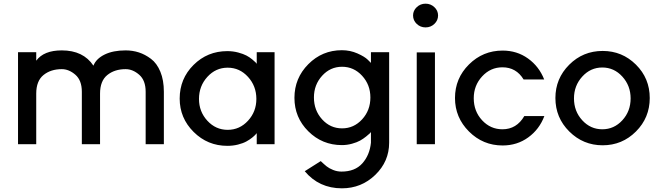

<svg xmlns="http://www.w3.org/2000/svg" viewBox="-20 -784 3597 1044"><path d="M663 -510Q701 -510 735 -499Q769 -488 801 -464Q833 -440 852 -394Q871 -348 871 -285V0H772V-285Q772 -347 737 -377.5Q702 -408 663 -408Q603 -408 563.5 -376Q524 -344 524 -275V0H425V-285Q425 -347 390 -377.5Q355 -408 316 -408Q256 -408 216.5 -376Q177 -344 177 -275V0H78V-500H177V-454Q218 -510 316 -510Q433 -510 488 -427Q503 -465 549 -487.5Q595 -510 663 -510Z M1376 0H1473V-500H1376V-437Q1374 -440 1370 -444.5Q1366 -449 1351.5 -461Q1337 -473 1320 -482Q1303 -491 1275 -498.5Q1247 -506 1216 -506Q1108 -506 1032.5 -431Q957 -356 957 -248Q957 -142 1033 -66.5Q1109 9 1216 9Q1247 9 1274.5 2Q1302 -5 1320 -15Q1338 -25 1351 -35.5Q1364 -46 1370 -53L1376 -60ZM1062 -246Q1062 -316 1107.5 -366Q1153 -416 1218 -416Q1283 -416 1328.5 -366Q1374 -316 1374 -246Q1374 -177 1328.5 -127.5Q1283 -78 1218 -78Q1153 -78 1107.5 -127.5Q1062 -177 1062 -246Z M2096 -500V-8Q2096 94 2020.5 167Q1945 240 1839 240Q1715 240 1637 147L1724 92Q1743 110 1756 120.5Q1769 131 1791 140Q1813 149 1837 149Q1910 149 1950 104.5Q1990 60 1997 -8V-66Q1995 -63 1990.5 -58.5Q1986 -54 1970.5 -41.5Q1955 -29 1938 -19.5Q1921 -10 1894 -2.5Q1867 5 1839 5Q1732 5 1656.5 -70Q1581 -145 1581 -252Q1581 -359 1656.5 -435Q1732 -511 1839 -511Q1884 -511 1923.5 -493.5Q1963 -476 1980 -459L1997 -442V-500ZM1994 -254Q1994 -323 1949 -372Q1904 -421 1840 -421Q1776 -421 1731.5 -372Q1687 -323 1687 -254Q1687 -184 1731.5 -135Q1776 -86 1840 -86Q1904 -86 1949 -135Q1994 -184 1994 -254Z M2362 -700Q2362 -726 2342 -745Q2322 -764 2294 -764Q2266 -764 2246 -745Q2226 -726 2226 -700Q2226 -673 2246 -654Q2266 -635 2294 -635Q2322 -635 2342 -654Q2362 -673 2362 -700ZM2345 -499H2246V0H2345Z M2827 -352Q2787 -418 2712 -418Q2647 -418 2601.5 -368.5Q2556 -319 2556 -250Q2556 -179 2601.5 -130Q2647 -81 2712 -81Q2789 -81 2831 -153H2940Q2913 -81 2852.5 -37Q2792 7 2713 7Q2606 7 2530 -69Q2454 -145 2454 -251Q2454 -358 2530 -433.5Q2606 -509 2713 -509Q2791 -509 2851 -466Q2911 -423 2939 -352Z M3257 -507Q3150 -507 3075 -432Q3000 -357 3000 -251Q3000 -144 3075.5 -69Q3151 6 3257 6Q3363 6 3438 -69Q3513 -144 3513 -251Q3513 -358 3438 -432.5Q3363 -507 3257 -507ZM3101 -249Q3101 -318 3146 -367.5Q3191 -417 3255 -417Q3319 -417 3364 -367.5Q3409 -318 3409 -249Q3409 -179 3364 -130Q3319 -81 3255 -81Q3191 -81 3146 -130Q3101 -179 3101 -249Z"/></svg>

Font: Simpel Medium
Style: Regular
Weight: 500
Designer: Janko Jovanovic
Version: Version 1.048;PS 001.048;hotconv 1.0.88;makeotf.lib2.5.64775